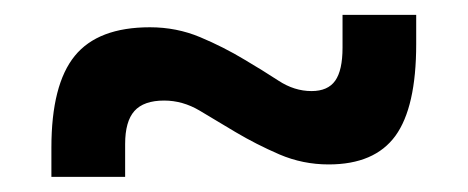

<svg xmlns="http://www.w3.org/2000/svg" viewBox="-20 -474 626 257"><path d="M48.8 -237.3V-276.4Q48.8 -360.8 80.1 -399.2Q111.3 -437.5 180.7 -437.5Q216.3 -437.5 247.8 -424.3Q279.3 -411.1 307.6 -394Q331.5 -379.9 352.8 -366Q374 -352.1 397 -352.1Q418.9 -352.1 428.7 -366Q438.5 -379.9 438.5 -410.2V-454.1H537.1V-415Q537.1 -330.6 509.3 -292.2Q481.4 -253.9 419.9 -253.9Q385.3 -253.9 354 -267.3Q322.8 -280.8 294.9 -297.4Q270 -312.5 247.3 -325.9Q224.6 -339.4 199.7 -339.4Q172.4 -339.4 159.9 -325.4Q147.5 -311.5 147.5 -281.2V-237.3Z"/></svg>

Font: Cascadia Code
Style: Regular
Weight: 400
Designer: Aaron Bell
Foundry: Saja Typeworks
Version: Version 2404.023